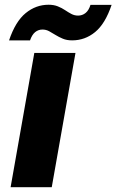

<svg xmlns="http://www.w3.org/2000/svg" viewBox="-20 -778 484 798"><path d="M24.1 0 122.6 -557.9H293.7L195.1 0ZM17.6 -610.1Q44.1 -688.7 86.7 -723.5Q129.3 -758.3 181.8 -758.3Q203.9 -758.3 220.5 -751.5Q237.2 -744.8 250.5 -735.8Q263.9 -726.8 276.7 -720Q289.6 -713.2 304.6 -713.2Q322.1 -713.2 335.6 -724Q349.1 -734.8 356.1 -757.9H443.9Q417.5 -679.3 375.4 -644.8Q333.3 -610.2 279.8 -610.2Q257.6 -610.2 241 -617.2Q224.4 -624.2 210.7 -632.7Q197.1 -641.2 184.3 -648.2Q171.4 -655.2 156.4 -655.2Q139.4 -655.2 126.1 -644.5Q112.9 -633.7 104.8 -610.1Z"/></svg>

Font: Poppins Variable
Style: Italic
Weight: 100
Italic angle: -10°
Designer: Jonny Pinhorn
Foundry: Indian Type Foundry
Version: Version 6.000